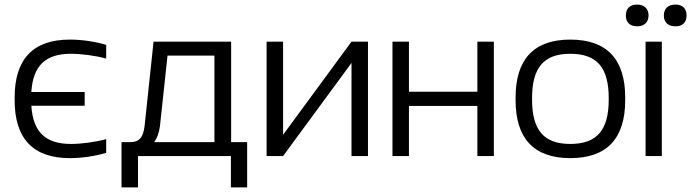

<svg xmlns="http://www.w3.org/2000/svg" viewBox="-20 -682 3020 839"><path d="M44 -256V-244C44 -78 123 9 285 9C336 9 393 1 444 -14V-74C397 -61 335 -53 290 -53C178 -53 124 -106 117 -220H350V-280H117C124 -394 178 -447 290 -447C335 -447 397 -439 444 -426V-486C393 -501 336 -509 285 -509C123 -509 44 -422 44 -256Z M550 -61H511V137H583V0H989V137H1060V-61H990V-500H651L612 -133C606 -79 586 -61 550 -61ZM654 -61C667 -79 675 -102 679 -131L712 -439H917V-61Z M1145 0H1217L1516 -407V0H1588V-500H1516L1217 -93V-500H1145Z M1695 0H1767V-219H2066V0H2138V-500H2066V-281H1767V-500H1695Z M2233 -256V-244C2233 -78 2312 9 2472 9C2633 9 2712 -78 2712 -244V-256C2712 -422 2633 -509 2472 -509C2312 -509 2233 -422 2233 -256ZM2305 -247V-253C2305 -385 2355 -447 2472 -447C2590 -447 2640 -385 2640 -253V-247C2640 -115 2590 -53 2472 -53C2355 -53 2305 -115 2305 -247Z M2801 -500V0H2872V-500ZM2715 -613C2715 -585 2732 -567 2764 -567C2796 -567 2813 -585 2814 -613V-615C2814 -644 2795 -662 2764 -662C2732 -662 2715 -644 2715 -615ZM2881 -613C2881 -585 2899 -567 2932 -567C2963 -567 2980 -585 2980 -613V-615C2980 -644 2963 -662 2932 -662C2899 -662 2881 -644 2881 -615Z"/></svg>

Font: LT Wave Alt Light
Style: Regular
Weight: 300
Designer: Daniel Lyons
Version: Version 2.5 (Glyphs App)